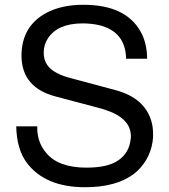

<svg xmlns="http://www.w3.org/2000/svg" viewBox="-20 -761 707 804"><path d="M508 -515Q506 -627 398 -655Q364 -663 326 -663Q222 -663 181 -601Q163 -574 163 -540Q163 -484 217 -456Q242 -442 283 -432L466 -383Q586 -350 614 -253Q621 -229 621 -200V-186Q615 -102 554 -44L541 -33Q467 23 336 23Q168 23 91 -81Q50 -137 48 -232H136Q134 -167 174 -120Q225 -59 342 -59Q432 -59 476 -90Q521 -121 527 -178Q528 -180 528 -185V-191Q528 -267 418 -302Q413 -304 407 -305.5Q401 -307 394 -309L213 -357Q71 -394 70 -527Q70 -651 174 -707Q238 -741 329 -741Q505 -741 568 -630Q596 -581 596 -515Z"/></svg>

Font: Ekushey Lal Sabuj Normal
Style: Regular
Weight: 400
Designer: Al Mamun Sumon
Foundry: Al Mamun Sumon
Version: Version 1.0